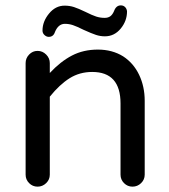

<svg xmlns="http://www.w3.org/2000/svg" viewBox="-20 -695 635 721"><path d="M139.6 -580.1Q139.6 -614.3 164.1 -644Q188.5 -673.8 222.7 -673.8Q241.2 -673.8 257.8 -668.5Q274.4 -663.1 300.8 -650.4Q326.2 -637.7 341.3 -632.8Q356.4 -627.9 373 -627.9Q385.7 -627.9 394 -633.8Q402.3 -639.6 408.2 -653.3Q416 -674.8 433.6 -674.8Q443.4 -674.8 449.7 -668.5Q456.1 -662.1 457 -652.3Q457 -616.2 433.1 -587.4Q409.2 -558.6 374 -558.6Q356.4 -558.6 340.3 -564Q324.2 -569.3 293.9 -583Q268.6 -595.7 253.9 -600.6Q239.3 -605.5 223.6 -605.5Q199.2 -605.5 186.5 -575.2Q180.7 -556.6 163.1 -556.6Q154.3 -556.6 147 -563.5Q139.6 -570.3 139.6 -580.1ZM76.2 -39.1V-458Q76.2 -476.6 89.4 -490.2Q102.5 -503.9 121.1 -503.9Q139.6 -503.9 153.3 -490.2Q167 -476.6 167 -458V-420.9Q207 -463.9 250 -486.3Q293 -508.8 347.7 -508.8Q401.4 -508.8 442.4 -483.4Q481.4 -458 502.4 -414.1Q523.4 -370.1 523.4 -316.4V-39.1Q523.4 -20.5 509.8 -7.3Q496.1 5.9 477.5 5.9Q459 5.9 445.8 -7.3Q432.6 -20.5 432.6 -39.1V-306.6Q432.6 -424.8 326.2 -424.8Q279.3 -424.8 241.7 -401.4Q204.1 -377.9 167 -332V-39.1Q167 -20.5 153.3 -7.3Q139.6 5.9 121.1 5.9Q102.5 5.9 89.4 -7.3Q76.2 -20.5 76.2 -39.1Z"/></svg>

Font: KTXP_ComRound
Style: Medium
Weight: 500
Version: Version 1.01;May 16, 2022;FontCreator 13.0.0.2683 64-bit